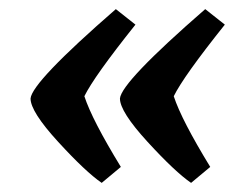

<svg xmlns="http://www.w3.org/2000/svg" viewBox="-20 -512 534 421"><path d="M234 -492C111.3 -385.3 49 -320 47 -296C47 -276.7 67.2 -245 107.5 -201C147.8 -157 179.7 -127 203 -111L245 -146C203 -214.7 176.3 -266.3 165 -301C179 -329.7 216.3 -382 277 -458ZM430 -492C307.3 -385.3 245 -320 243 -296C243 -276.7 263.2 -245 303.5 -201C343.8 -157 375.7 -127 399 -111L441 -146C399 -214.7 372.3 -266.3 361 -301C375 -329.7 412.3 -382 473 -458Z"/></svg>

Font: Oleo Script
Style: Regular
Weight: 400
Designer: Soytutype
Foundry: Soytutype
Version: Version 1.002